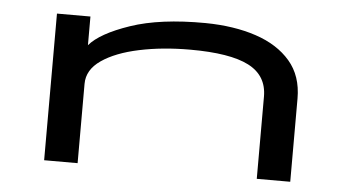

<svg xmlns="http://www.w3.org/2000/svg" viewBox="-40 -535 1081 600"><g transform="rotate(5 500.0 -235.5)"><path d="M117 0V-460H222V-370Q255 -409 347.5 -440.5Q440 -472 582 -471Q672 -470 741 -447Q810 -424 849.5 -378Q889 -332 889 -261V0H784V-258Q784 -324 725.5 -354Q667 -384 542 -384Q455 -384 382 -368.5Q309 -353 265.5 -323Q222 -293 222 -249V0Z"/></g></svg>

Font: Inconsolata UltraExpanded Medium
Style: Regular
Weight: 500
Width: 9
Monospace: yes
Designer: Raph Levien, Cyreal, Brenton Simpson
Foundry: Raph Levien, Cyreal, Google
Version: Version 3.001; ttfautohint (v1.8.2.53-6de2)